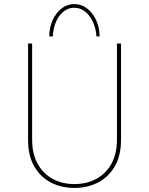

<svg xmlns="http://www.w3.org/2000/svg" viewBox="-20 -916 733 944"><path d="M138 -230Q138 -160 165 -111Q192 -62 239 -36.5Q286 -11 346 -11Q406 -11 453.5 -36.5Q501 -62 528 -111Q555 -160 555 -230V-702H575V-228Q575 -151 544.5 -98.5Q514 -46 462.5 -19Q411 8 346 8Q281 8 229.5 -19Q178 -46 148 -98.5Q118 -151 118 -228V-702H138ZM345 -896Q380 -896 407.5 -875Q435 -854 452 -818.5Q469 -783 470 -737H454Q452 -775 437.5 -807Q423 -839 399 -858.5Q375 -878 345 -878Q315 -878 291.5 -858.5Q268 -839 254.5 -807Q241 -775 240 -737H222Q223 -783 239.5 -818.5Q256 -854 283.5 -875Q311 -896 345 -896Z"/></svg>

Font: Synthetic Thin
Style: Regular
Weight: 100
Designer: Santiago Orozco
Foundry: Typemade
Version: Version 2.000; ttfautohint (v1.8.4.7-5d5b)